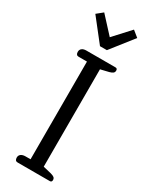

<svg xmlns="http://www.w3.org/2000/svg" viewBox="-234 -967 803 1016"><g transform="rotate(30 167.5 -458.5)"><path d="M39 -887 76 -917 167 -818 258 -917 295 -887 188 -751H146ZM59 -21Q59 -34 69 -41.5Q79 -49 96 -49H127V-646H76Q59 -646 59 -667Q59 -680 68.5 -687.5Q78 -695 95 -695H273Q285 -695 285 -682Q285 -672 278.5 -666.5Q272 -661 257 -657L207 -645V-50L257 -38Q272 -34 278.5 -28.5Q285 -23 285 -13Q285 0 273 0H76Q59 0 59 -21Z"/></g></svg>

Font: Maitree
Style: Regular
Weight: 400
Designer: CadsonDemak Team
Foundry: CadsonDemak
Version: Version 1.000